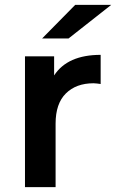

<svg xmlns="http://www.w3.org/2000/svg" viewBox="-20 -764 474 784"><path d="M82 0V-534H201V-456Q256 -540 391 -540V-421Q383 -422 376 -423Q369 -424 362 -424Q291 -424 249 -382.5Q207 -341 207 -259V0ZM152 -607 287 -744H434L260 -607Z"/></svg>

Font: Montserrat SemiBold
Style: Regular
Weight: 600
Designer: Julieta Ulanovsky
Foundry: Julieta Ulanovsky
Version: Version 9.000; ttfautohint (v1.8.4.7-5d5b)